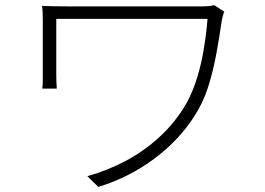

<svg xmlns="http://www.w3.org/2000/svg" viewBox="-20 -711 1040 754"><path d="M861 -665Q859 -662 857 -655Q855 -648 853.5 -641.5Q852 -635 851 -631Q842 -568 830 -502Q818 -436 798.5 -373Q779 -310 744 -256Q684 -161 585.5 -87.5Q487 -14 366 23L323 -19Q401 -41 470.5 -77.5Q540 -114 598 -165.5Q656 -217 698 -282Q728 -328 748 -387Q768 -446 779 -510.5Q790 -575 795 -637Q784 -637 750 -637Q716 -637 667 -637Q618 -637 561.5 -637Q505 -637 448 -637Q391 -637 340.5 -637Q290 -637 253 -637Q216 -637 201 -637Q201 -628 201 -606Q201 -584 201 -555Q201 -526 201 -497Q201 -468 201 -446Q201 -424 201 -416Q201 -406 201.5 -392.5Q202 -379 203 -363H146Q148 -379 148 -392.5Q148 -406 148 -416Q148 -427 148 -455Q148 -483 148 -518.5Q148 -554 148 -585.5Q148 -617 148 -631Q148 -647 147.5 -660.5Q147 -674 145 -688Q163 -687 187 -686.5Q211 -686 242 -686Q249 -686 278.5 -686Q308 -686 352.5 -686Q397 -686 450 -686Q503 -686 556 -686Q609 -686 655.5 -686Q702 -686 734.5 -686Q767 -686 777 -686Q788 -686 800 -687Q812 -688 821 -691Z"/></svg>

Font: Noto Sans SC Thin Light
Style: Regular
Weight: 300
Version: Version 2.004-H2;hotconv 1.0.118;makeotfexe 2.5.65603